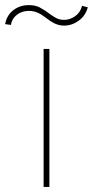

<svg xmlns="http://www.w3.org/2000/svg" viewBox="-73 -739 367 759"><path d="M0 0ZM122.2 0H99.4V-545.5H122.2ZM180.4 -637.8Q169 -637.8 159.4 -640.3Q149.9 -642.8 141.3 -647Q132.8 -651.3 125.2 -656.4Q117.5 -661.6 110.8 -666.9Q103.7 -672.2 96.2 -677.4Q88.8 -682.5 80.3 -686.8Q71.7 -691.1 62.1 -693.5Q52.6 -696 41.2 -696Q13.5 -696 -6.4 -680.4Q-26.3 -664.8 -29.8 -640.6L-52.6 -643.5Q-46.5 -678.3 -21 -698.2Q5 -718.8 41.2 -718.8Q66.1 -718.8 83.5 -709.9Q93.8 -704.2 103.2 -698.3Q112.6 -692.5 120.7 -686.1Q126.8 -681.5 133 -677.4Q139.2 -673.3 146 -669.4Q160.5 -660.5 180.4 -660.5Q203.5 -660.5 224.1 -675.1Q244.3 -688.9 251.4 -715.9L274.1 -710.2Q264.9 -676.1 237.9 -657Q211.3 -637.8 180.4 -637.8Z"/></svg>

Font: Linik Sans Thin
Style: Regular
Weight: 100
Designer: Fonts by Rasmus Andersson / Changes by Cristiano Sobral with parts from Marc Monis
Foundry: rsms
Version: Version 3.020; ttfautohint (v1.6)